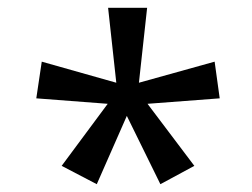

<svg xmlns="http://www.w3.org/2000/svg" viewBox="-20 -765 647 492"><path d="M138 -340 256 -499 73 -513 87 -607 278 -553 257 -745H357L336 -553L530 -607L543 -513L358 -499L478 -340L391 -293L305 -468L228 -293Z"/></svg>

Font: sinhala15
Style: Book
Weight: 400
Designer: Jelle Bosma - Monotype Design Team
Foundry: Monotype Imaging Inc.
Version: Version 2.003